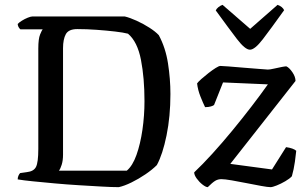

<svg xmlns="http://www.w3.org/2000/svg" viewBox="-20 -772 1271 792"><path d="M470 0Q442 0 398.5 -2.5Q355 -5 305 -8Q255 -11 206 -15.5Q157 -20 116.5 -24Q76 -28 53 -32Q53 -40 56 -47Q59 -54 63 -58L91 -62Q119 -65 128.5 -83.5Q138 -102 138 -158V-572Q138 -612 145.5 -630Q153 -648 156 -651H64Q54 -660 53 -673Q58 -679 70 -686.5Q82 -694 94.5 -699Q107 -704 113 -704H495Q516 -699 543.5 -686.5Q571 -674 596 -658Q621 -642 635 -627Q663 -575 673 -510.5Q683 -446 683 -384Q683 -292 667 -213.5Q651 -135 627 -91Q608 -72 580 -53Q552 -34 522.5 -19.5Q493 -5 470 0ZM223 -68H503Q527 -88 543 -133Q559 -178 567.5 -236.5Q576 -295 576 -355Q576 -450 561.5 -525Q547 -600 508 -633Q489 -638 454.5 -642Q420 -646 379 -649Q338 -652 299 -652Q263 -652 251.5 -631Q240 -610 240 -573V-134Q240 -110 234.5 -92.5Q229 -75 223 -68ZM837 0Q829 0 815.5 -10.5Q802 -21 791.5 -35.5Q781 -50 781 -61Q815 -93 855.5 -137.5Q896 -182 938 -233Q980 -284 1018 -333.5Q1056 -383 1085 -424L900 -432L863 -339Q860 -336 850 -333Q840 -330 826 -330Q818 -346 807 -373.5Q796 -401 793 -428Q798 -435 811 -446.5Q824 -458 840 -470.5Q856 -483 869.5 -491.5Q883 -500 889 -500Q895 -500 922 -498Q949 -496 982.5 -493Q1016 -490 1045 -488Q1074 -486 1085 -485Q1093 -485 1110.5 -489Q1128 -493 1143.5 -496Q1159 -499 1162 -498Q1174 -492 1186.5 -473.5Q1199 -455 1199 -438L930 -96L1102 -73L1160 -165Q1175 -163 1186 -159Q1197 -155 1202 -150Q1201 -137 1196.5 -105Q1192 -73 1184 -45Q1175 -35 1157 -24.5Q1139 -14 1121.5 -7Q1104 0 1096 0Q1085 0 1057.5 -5Q1030 -10 997.5 -16.5Q965 -23 936 -28Q907 -33 893 -33Q879 -33 867.5 -26Q856 -19 837 0ZM1011 -567Q991 -567 957 -611.5Q923 -656 870 -729Q873 -736 881 -742.5Q889 -749 898 -752L1012 -653L1125 -752Q1145 -745 1152 -730Q1097 -653 1064 -610Q1031 -567 1011 -567Z"/></svg>

Font: Texturina
Style: Regular
Weight: 400
Designer: Guillermo Torres Carreño
Foundry: Omnibus-Type
Version: Version 1.002; ttfautohint (v1.8.3)